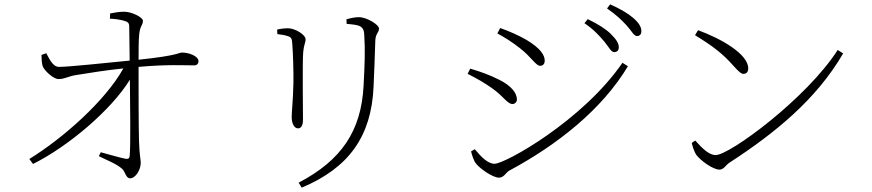

<svg xmlns="http://www.w3.org/2000/svg" viewBox="-20 -813 4015 884"><path d="M132 -58C294 -139 491 -305 578 -446C579 -329 582 -141 577 -94C576 -84 570 -80 558 -82C532 -87 481 -102 444 -112L435 -94C466 -78 515 -60 542 -36C557 -23 559 8 579 8C604 8 628 -31 628 -63C628 -81 622 -96 620 -165C618 -237 618 -407 618 -505C749 -517 829 -512 875 -512C887 -512 894 -521 894 -531C894 -554 852 -571 818 -571C801 -571 807 -558 618 -538C618 -577 618 -628 621 -656C625 -696 638 -695 638 -718C638 -732 589 -759 551 -759C526 -759 503 -754 487 -751L486 -727C509 -726 531 -723 549 -718C567 -713 575 -709 575 -691L577 -534C473 -524 308 -506 253 -505C230 -504 214 -526 193 -568L171 -560C171 -547 172 -520 177 -507C185 -487 227 -448 250 -449C280 -449 292 -462 334 -468C389 -477 470 -490 548 -498C465 -349 271 -177 115 -81Z M1369 51C1586 -40 1690 -185 1700 -414C1703 -476 1706 -566 1708 -626C1709 -659 1725 -662 1725 -682C1725 -699 1669 -734 1632 -734C1617 -734 1594 -730 1575 -724L1576 -703C1603 -701 1626 -698 1636 -693C1654 -684 1656 -669 1657 -654C1662 -581 1659 -515 1654 -418C1643 -210 1552 -75 1355 28ZM1257 -656C1277 -653 1291 -652 1307 -646C1324 -640 1324 -632 1326 -607C1329 -572 1332 -477 1331 -432C1329 -345 1323 -301 1323 -274C1323 -246 1334 -222 1352 -222C1363 -222 1375 -230 1375 -262C1375 -292 1372 -530 1376 -573C1379 -608 1387 -616 1387 -632C1387 -653 1339 -683 1305 -683C1293 -683 1274 -681 1256 -677Z M2762 -622C2784 -596 2793 -573 2808 -573C2820 -573 2829 -580 2829 -595C2829 -614 2818 -631 2792 -657C2771 -678 2734 -702 2686 -725L2671 -706C2713 -678 2740 -648 2762 -622ZM2865 -696C2888 -671 2898 -647 2913 -647C2925 -647 2933 -655 2933 -669C2933 -689 2922 -707 2896 -730C2873 -750 2837 -772 2789 -793L2775 -774C2817 -745 2841 -722 2865 -696ZM2270 -659C2297 -645 2342 -617 2374 -591C2427 -550 2447 -510 2467 -510C2481 -510 2488 -520 2488 -534C2488 -558 2470 -590 2403 -630C2367 -651 2322 -670 2283 -684ZM2846 -524C2662 -257 2306 -59 2257 -59C2226 -59 2196 -90 2166 -126L2149 -116C2151 -106 2160 -75 2170 -62C2189 -36 2250 5 2277 5C2300 5 2309 -18 2324 -27C2546 -146 2752 -309 2871 -508ZM2133 -473C2179 -450 2213 -430 2248 -405C2301 -367 2316 -334 2340 -334C2350 -334 2360 -343 2360 -355C2360 -384 2335 -418 2278 -446C2236 -467 2199 -481 2145 -497Z M3194 -674 3180 -651C3265 -599 3308 -565 3357 -510C3383 -481 3393 -473 3403 -473C3416 -473 3425 -481 3425 -498C3425 -565 3298 -636 3194 -674ZM3837 -583C3695 -361 3340 -99 3275 -99C3245 -99 3214 -129 3181 -166L3165 -155C3167 -144 3176 -115 3185 -101C3205 -74 3262 -32 3293 -32C3312 -32 3323 -54 3337 -63C3551 -202 3739 -356 3862 -567Z"/></svg>

Font: Noto Serif CJK SC ExtraLight
Style: Regular
Weight: 200
Designer: Ryoko NISHIZUKA 西塚涼子 (kana & ideographs); Frank Grießhammer (Latin, Greek & Cyrillic); Wenlong ZHANG 张文龙 (bopomofo); San
Foundry: Adobe
Version: Version 2.001;hotconv 1.1.0;makeotfexe 2.6.0